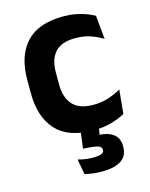

<svg xmlns="http://www.w3.org/2000/svg" viewBox="-107 -573 657 839"><g transform="rotate(-15 221.0 -153.5)"><path d="M260.5 12.5Q147 12.5 92.2 -47.5Q37.5 -107.5 37.5 -216V-276Q37.5 -384 92.5 -443.5Q147.5 -503 260.5 -503Q290 -503 315.8 -498.2Q341.5 -493.5 362.8 -485.5Q384 -477.5 400 -468.5L410.5 -361Q386 -376.5 355.8 -387Q325.5 -397.5 286 -397.5Q224 -397.5 195.2 -365.8Q166.5 -334 166.5 -273.5V-220.5Q166.5 -160.5 196.2 -128Q226 -95.5 288 -95.5Q327.5 -95.5 358 -105.8Q388.5 -116 415 -131L404.5 -23Q380 -9 343 1.8Q306 12.5 260.5 12.5ZM206.5 -13.5H288.5L276.5 68L226 38Q236 37 245.5 36.8Q255 36.5 265 37Q317.5 38 342.2 57Q367 76 367 112V115Q367 156.5 336.8 176.2Q306.5 196 249 196Q227.5 196 207.8 193.2Q188 190.5 172.5 187L160 117.5Q175.5 122 193 124.5Q210.5 127 228.5 127Q253.5 127 265.8 121.8Q278 116.5 278 105.5V104.5Q278 91.5 261.8 86Q245.5 80.5 201 78.5Q198 78 196.5 78Q195 78 195 78Z"/></g></svg>

Font: Anek Devanagari Medium SemiBold
Style: Regular
Weight: 600
Version: Version 1.003